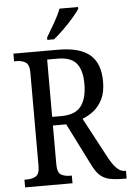

<svg xmlns="http://www.w3.org/2000/svg" viewBox="-61 -976 695 1021"><g transform="rotate(-5 286.5 -465.5)"><path d="M31 0V-41H45Q72 -41 92 -52.5Q112 -64 112 -108V-605Q112 -649 92 -661Q72 -673 45 -673H31V-714H269Q385 -714 439 -668Q493 -622 493 -525Q493 -469 475 -432Q457 -395 428.5 -372Q400 -349 367 -337L482 -121Q503 -82 523.5 -61.5Q544 -41 570 -41H573V0H558Q510 0 480 -7Q450 -14 429.5 -33.5Q409 -53 391 -90L278 -315H207V-108Q207 -64 226 -52.5Q245 -41 273 -41H284V0ZM257 -361Q330 -361 361.5 -402Q393 -443 393 -521Q393 -595 363 -631Q333 -667 263 -667H207V-361ZM217 -784Q238 -819 260.5 -858Q283 -897 296 -931H395V-921Q384 -904 360 -876Q336 -848 307 -819.5Q278 -791 253 -771H217Z"/></g></svg>

Font: Noto Serif Ethiopic Condensed
Style: Regular
Weight: 400
Width: 3
Designer: Monotype Design Team
Foundry: Monotype Imaging Inc.
Version: Version 2.102; ttfautohint (v1.8.4.7-5d5b)